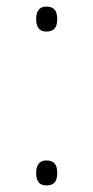

<svg xmlns="http://www.w3.org/2000/svg" viewBox="-20 -555 284 584"><path d="M121 -459C147 -459 154 -475 154 -497C154 -519 147 -535 121 -535C98 -535 90 -519 90 -497C90 -475 98 -459 121 -459ZM121 9C147 9 154 -6 154 -29C154 -51 147 -67 121 -67C98 -67 90 -50 90 -29C90 -6 98 9 121 9Z"/></svg>

Font: Noto Sans Devanagari Condensed ExtraLight
Style: Regular
Weight: 200
Width: 3
Designer: Jelle Bosma - Monotype Design Team
Foundry: Monotype Imaging Inc.
Version: Version 2.004